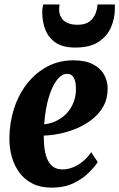

<svg xmlns="http://www.w3.org/2000/svg" viewBox="-20 -846 546 880"><path d="M428 -103Q414 -82 386.8 -54.5Q359.5 -27 317.2 -6.5Q275 14 216 14Q166 14 129.2 -4.5Q92.5 -23 69.2 -54.5Q46 -86 34.5 -125.8Q23 -165.5 23 -209Q23 -281.5 43.8 -346.5Q64.5 -411.5 103.5 -461.8Q142.5 -512 196.5 -540.8Q250.5 -569.5 316.5 -569.5Q370 -569.5 404.5 -552.2Q439 -535 456 -506Q473 -477 473.5 -441.5Q473.5 -394.5 454 -359.2Q434.5 -324 402 -298.8Q369.5 -273.5 330.8 -257.2Q292 -241 252.8 -233.2Q213.5 -225.5 180.5 -224.5Q180.5 -186.5 185.2 -157.5Q190 -128.5 200.5 -108.8Q211 -89 227.2 -79.2Q243.5 -69.5 266.5 -69.5Q288 -69.5 311 -77.8Q334 -86 356.8 -103.8Q379.5 -121.5 398 -148.5ZM289.5 -507.5Q264.5 -507.5 245.2 -484.8Q226 -462 212.8 -426.8Q199.5 -391.5 192 -351.5Q184.5 -311.5 182.5 -276.5Q206 -278.5 227.5 -287.2Q249 -296 267.5 -310.2Q286 -324.5 299.5 -343.8Q313 -363 320.5 -386.8Q328 -410.5 328 -438Q328 -473 318 -490.2Q308 -507.5 289.5 -507.5ZM325.5 -628Q269 -628 236 -650Q203 -672 188.2 -709Q173.5 -746 173.5 -791Q173.5 -800.5 175 -809.5Q176.5 -818.5 178 -825.5H253Q252.5 -820.5 251.8 -815Q251 -809.5 251 -803.5Q251 -783 260 -766.8Q269 -750.5 287.8 -741.5Q306.5 -732.5 336.5 -732.5Q371 -732.5 390.2 -747.5Q409.5 -762.5 417.8 -784Q426 -805.5 427 -825.5H506.5Q506.5 -821 506.5 -817Q506.5 -813 506.5 -808Q506.5 -762 488.8 -720.8Q471 -679.5 431.2 -653.8Q391.5 -628 325.5 -628Z"/></svg>

Font: Merriweather 24pt SemiCondensed Black
Style: Italic
Weight: 900
Width: 4
Italic angle: -7.8°
Designer: Eben Sorkin
Foundry: Eben Sorkin
Version: Version 2.101